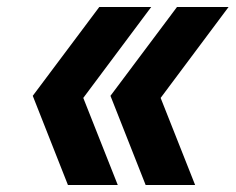

<svg xmlns="http://www.w3.org/2000/svg" viewBox="-20 -531 676 551"><path d="M398 0 297 -256 488 -511H636L441 -250L540 0ZM175 0 74 -256 265 -511H414L219 -250L318 0Z"/></svg>

Font: Overpass Black
Style: Italic
Weight: 900
Italic angle: -10°
Designer: Delve Withrington, Dave Bailey, Thomas Jockin
Foundry: Delve Fonts LLC
Version: Version 4.000